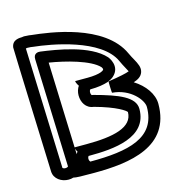

<svg xmlns="http://www.w3.org/2000/svg" viewBox="-96 -693 766 806"><g transform="rotate(-15 287.0 -290.0)"><path d="M368.8 -328.8C378.7 -332.9 388.7 -338.4 394.8 -343.8C436.5 -380.3 399.8 -426.3 398 -428.3C338.2 -495 196 -516.4 128 -525.5C120.6 -526.5 98.7 -526.5 99.7 -499.8L116.2 -29.4C114.9 -28 110.7 -25.4 104.2 -25.4C97.4 -25.4 93.1 -28.4 92.1 -29.5C91.7 -43.6 76.5 -468.1 73.6 -553.9C75.8 -554.1 75.9 -554.1 77.3 -554.2C78.5 -554.3 80.4 -554.6 81.1 -554.8C82.6 -554.6 84.1 -554.5 84.9 -554.5C91.5 -554.5 98.2 -553.8 102.4 -552.9C103.3 -552.7 104.4 -552.6 105.1 -552.5C179.3 -545 390.5 -509.1 439 -401.3C450.1 -376.7 461.8 -358.2 465.6 -349.5C453.4 -344.3 423.9 -338 373.1 -330.3C372.1 -330 373.9 -280.7 374.9 -280.6C454.5 -274.4 500.8 -214.6 500.8 -185.5C500.8 -50.6 378 -25.1 212.1 -25C210.8 -26.2 207.2 -31.1 207.2 -37.8C207.2 -44.6 210.2 -48.8 211.2 -49.8H215.2C320.1 -49.8 468.4 -60.8 468.4 -185.5C468.4 -237.1 401.7 -263.8 295.7 -292.3C293.9 -292.8 292.1 -293 290.3 -293.1C288.9 -294.4 286.2 -297.8 286.2 -305.9C286.2 -313 289.6 -317.5 290.2 -317.9C324.1 -318.1 348.6 -322.2 368.8 -328.8ZM125.6 21.5C138.1 24.6 159.2 25 215.2 25C373.7 25 550.8 -0.4 550.8 -185.5C550.8 -228.2 519.7 -271.3 474.3 -299.5C490.4 -304.8 508.9 -312.7 515.4 -332.8C519 -344 516.9 -354.3 514.3 -362C507.8 -381.5 495.6 -397.4 484.6 -421.9C419.7 -565.8 183.8 -594.6 111.5 -602.1C104.1 -603.5 97 -604.2 88.4 -604.4C86.4 -604.9 76.4 -605.5 70.4 -603.8C63 -603.1 27.6 -605.9 23.3 -571.3C22.7 -562.1 41.9 -36.5 42.2 -27.1C43.4 4.8 74 24.6 104.2 24.6C112.3 24.6 118.4 23.9 125.6 21.5ZM164.8 -70 150.7 -471.6C220.7 -460.4 324.8 -433.7 360 -395.7C364.8 -388.4 366.7 -384.2 359.4 -379.6C357.5 -378.4 354.8 -377 350.9 -375.6C339.9 -371.5 320.1 -367.9 289.2 -367.9H287.8C287.4 -367.9 286.6 -367.9 286 -367.9C253.5 -365.6 236.2 -334.4 236.2 -305.9C236.2 -276.6 251.7 -247 285.4 -243.3C380.1 -217.5 415.5 -191.3 418.4 -185C417.9 -118.8 333.7 -99.8 215.2 -99.8H209.2C208.9 -99.8 208.4 -99.8 208 -99.8C188.1 -98.8 172.9 -85 164.8 -70ZM289.3 -318C289.3 -318 290.2 -368 289.2 -368C287.7 -368 240.9 -368 238.8 -367.9C233.4 -367.8 256.2 -317.9 287.8 -317.9C288.3 -317.9 288.8 -318 289.3 -318ZM209.2 -49.8C209.2 -49.8 211.2 -99.8 210.2 -99.8C209.9 -99.8 165.3 -99.8 163.7 -99.8C159 -99.7 179.9 -49.8 209.2 -49.8Z"/></g></svg>

Font: Hi.
Style: Regular
Weight: 400
Designer: Mew Too, Robert Jablonski
Foundry: Cannot Into Space Fonts
Version: Version 1.996